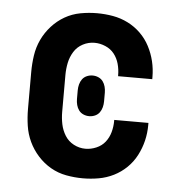

<svg xmlns="http://www.w3.org/2000/svg" viewBox="-44 -570 588 621"><g transform="rotate(5 250.0 -260.0)"><path d="M247 8Q220 8 193 3Q166 -2 142.5 -15.5Q119 -29 100.5 -49.5Q82 -70 70.5 -94.5Q59 -119 55 -146Q51 -173 51 -200V-320Q51 -347 55 -374Q59 -401 70.5 -425.5Q82 -450 100.5 -470.5Q119 -491 142.5 -504.5Q166 -518 193 -523Q220 -528 247 -528Q273 -528 298.5 -523.5Q324 -519 347 -507.5Q370 -496 388.5 -478Q407 -460 419 -437Q431 -414 437 -389Q443 -364 443 -338V-331H332V-334Q332 -353 327 -371Q322 -389 311 -403Q300 -417 282.5 -424.5Q265 -432 247 -432Q227 -432 209 -422.5Q191 -413 180.5 -396Q170 -379 166 -359.5Q162 -340 162 -320V-200Q162 -180 166 -160.5Q170 -141 180.5 -124Q191 -107 209 -97.5Q227 -88 247 -88Q265 -88 282.5 -95.5Q300 -103 311 -117Q322 -131 327 -149Q332 -167 332 -186V-189H443V-182Q443 -156 437 -131Q431 -106 419 -83Q407 -60 388.5 -42Q370 -24 347 -12.5Q324 -1 298.5 3.5Q273 8 247 8ZM250 -194Q240 -194 231 -198Q222 -202 216.5 -209.5Q211 -217 208.5 -226.5Q206 -236 206 -246V-274Q206 -284 208.5 -293.5Q211 -303 216.5 -310.5Q222 -318 231 -322Q240 -326 250 -326Q260 -326 269 -322Q278 -318 283.5 -310.5Q289 -303 291.5 -293.5Q294 -284 294 -274V-246Q294 -236 291.5 -226.5Q289 -217 283.5 -209.5Q278 -202 269 -198Q260 -194 250 -194Z"/></g></svg>

Font: Iosevka Custom
Style: Bold
Weight: 700
Monospace: yes
Designer: Belleve Invis
Foundry: Belleve Invis
Version: Version 30.3.3; ttfautohint (v1.8.3)